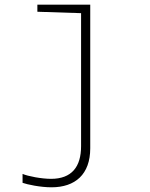

<svg xmlns="http://www.w3.org/2000/svg" viewBox="-20 -550 640 817"><path d="M199 247C300 247 364 192 364 81V-530H139V-500L325 -494V72C325 160 285 211 197 211C157 211 99 200 76 190V228C96 235 151 247 199 247Z"/></svg>

Font: Noto Sans Mono ExtraLight
Style: Regular
Weight: 200
Designer: Monotype Design Team
Foundry: Monotype Imaging Inc.
Version: Version 2.014